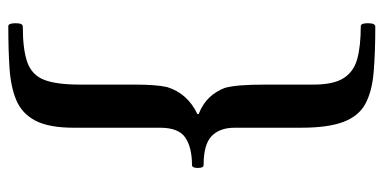

<svg xmlns="http://www.w3.org/2000/svg" viewBox="-251 -518 925 463"><g transform="rotate(90 211.5 -286.5)"><path d="M43 156Q36 156 36 138Q36 121 44 121Q100 121 130.5 110Q161 99 172.5 69.5Q184 40 184 -17V-148Q184 -175 185.5 -194.5Q187 -214 190 -227Q205 -276 255 -300V-303Q230 -313 215 -329Q200 -345 192 -366Q188 -380 186 -403.5Q184 -427 184 -465V-580Q184 -628 168.5 -652.5Q153 -677 122 -685.5Q91 -694 43 -694Q36 -694 36 -711Q36 -729 44 -729Q108 -729 154.5 -725Q201 -721 230.5 -705Q260 -689 274 -652Q288 -615 288 -550V-390Q288 -354 308 -334.5Q328 -315 378 -315Q385 -315 385 -301Q385 -287 378 -287Q336 -287 312 -271Q288 -255 288 -210V-2Q288 58 271 90.5Q254 123 222 136.5Q190 150 145 153Q100 156 43 156Z"/></g></svg>

Font: Junicode SmExp
Style: Bold
Weight: 700
Width: 6
Designer: Peter S. Baker
Version: Version 2.205; ttfautohint (v1.8.4)